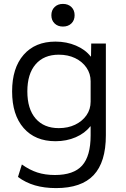

<svg xmlns="http://www.w3.org/2000/svg" viewBox="-20 -743 647 983"><path d="M267 220Q207 220 159 206Q111 192 72 163L92 99Q131 127 171 140Q211 153 261 153Q357 153 400.5 104.5Q444 56 444 -50V-96H442Q415 -61 368 -40.5Q321 -20 264 -20Q160 -20 101 -87.5Q42 -155 42 -275Q42 -395 101 -462.5Q160 -530 264 -530Q321 -530 369 -509.5Q417 -489 444 -454H446L447 -520H522V-50Q522 87 459.5 153.5Q397 220 267 220ZM281 -87Q328 -87 364.5 -104.5Q401 -122 422.5 -152.5Q444 -183 444 -223V-327Q444 -366 422.5 -397Q401 -428 364.5 -445.5Q328 -463 281 -463Q205 -463 162.5 -414Q120 -365 120 -275Q120 -185 162.5 -136Q205 -87 281 -87ZM302 -607Q276 -607 259.5 -623Q243 -639 243 -665Q243 -691 259.5 -707Q276 -723 302 -723Q329 -723 345.5 -707Q362 -691 362 -665Q362 -639 345.5 -623Q329 -607 302 -607Z"/></svg>

Font: M PLUS 2
Style: Regular
Weight: 400
Designer: Coji Morishita
Foundry: UNDERFOREST DESIGN
Version: Version 1.001